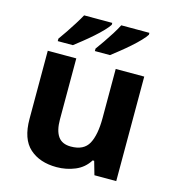

<svg xmlns="http://www.w3.org/2000/svg" viewBox="-114 -862 884 969"><g transform="rotate(15 328.5 -378.0)"><path d="M579 -546V0H465L445 -70H437Q411 -28 365.5 -9Q320 10 269 10Q181 10 128 -37.5Q75 -85 75 -190V-546H224V-227Q224 -169 245 -139Q266 -109 312 -109Q380 -109 405 -155.5Q430 -202 430 -289V-546ZM547 -756Q539 -743 520 -723Q501 -703 476 -681Q451 -659 426.5 -639.5Q402 -620 384 -606H305V-619Q319 -638 337 -664Q355 -690 372 -717Q389 -744 400 -766H547ZM353 -756Q345 -743 326 -723Q307 -703 282 -681Q257 -659 232.5 -639.5Q208 -620 190 -606H111V-619Q125 -638 142.5 -664Q160 -690 177 -717Q194 -744 206 -766H353Z"/></g></svg>

Font: Noto Sans Bengali
Style: Bold
Weight: 700
Designer: Jelle Bosma - Monotype Design Team
Foundry: Monotype Imaging Inc.
Version: Version 2.003; ttfautohint (v1.8.4.7-5d5b)